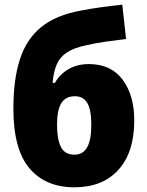

<svg xmlns="http://www.w3.org/2000/svg" viewBox="-20 -788 627 818"><path d="M297 10Q174 10 105.5 -71Q37 -152 37 -325Q37 -450 65 -536Q93 -622 156 -673Q219 -724 325 -743Q367 -751 409.5 -757Q452 -763 501 -768L517 -622Q469 -616 430 -610.5Q391 -605 351 -596Q297 -585 266.5 -565.5Q236 -546 222 -514Q208 -482 204 -435H214Q235 -472 272 -493.5Q309 -515 359 -515Q453 -515 502.5 -448.5Q552 -382 552 -275Q552 -139 484.5 -64.5Q417 10 297 10ZM297 -129Q333 -129 351 -160Q369 -191 369 -257Q369 -320 352 -349Q335 -378 299 -378Q259 -378 241 -348Q223 -318 223 -257Q223 -195 239.5 -162Q256 -129 297 -129Z"/></svg>

Font: Noto Sans SemiCondensed Black
Style: Regular
Weight: 900
Width: 4
Designer: Monotype Design Team
Foundry: Monotype Imaging Inc.
Version: Version 2.013; ttfautohint (v1.8.4.7-5d5b)